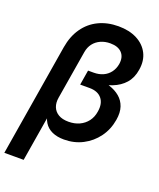

<svg xmlns="http://www.w3.org/2000/svg" viewBox="-183 -839 946 1144"><g transform="rotate(20 290.0 -266.5)"><path d="M-14.6 204.1 103 -508.3Q115.2 -581.1 151.1 -632.3Q187 -683.6 242.4 -710.4Q297.9 -737.3 367.7 -737.3Q436.5 -737.3 485.6 -711.9Q534.7 -686.5 557.9 -641.1Q581.1 -595.7 571.3 -536.1Q563 -482.4 532.7 -448Q502.4 -413.6 454.6 -395Q406.7 -376.5 344.7 -370.1L350.1 -402.3Q397 -398.4 436 -385.7Q475.1 -373 502.4 -350.1Q529.8 -327.1 541.7 -292.2Q553.7 -257.3 545.4 -208.5Q534.7 -144.5 498.8 -95.7Q462.9 -46.9 409.4 -19.3Q356 8.3 291.5 8.3Q247.6 8.3 215.8 -6.1Q184.1 -20.5 166.3 -49.3Q148.4 -78.1 145.5 -121.1L162.1 -124L107.9 204.1ZM280.8 -100.6Q318.8 -100.6 349.4 -114.7Q379.9 -128.9 399.7 -155Q419.4 -181.2 424.8 -216.8Q434.1 -270.5 408.4 -301.5Q382.8 -332.5 330.6 -332.5H271L286.6 -426.8H322.3Q355.5 -426.8 381.8 -438.7Q408.2 -450.7 425.3 -473.4Q442.4 -496.1 447.8 -526.9Q455.1 -572.3 430.7 -598.6Q406.2 -625 356.4 -625Q322.8 -625 295.4 -612.5Q268.1 -600.1 250.7 -577.4Q233.4 -554.7 228 -522.9L176.8 -214.4Q171.4 -181.6 181.4 -156Q191.4 -130.4 216.3 -115.5Q241.2 -100.6 280.8 -100.6Z"/></g></svg>

Font: Inter 20pt SemiBold
Style: Italic
Weight: 600
Italic angle: -9.3988°
Version: Version 4.001;git-66647c0bb